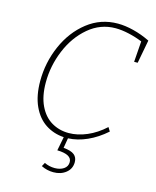

<svg xmlns="http://www.w3.org/2000/svg" viewBox="-132 -790 894 1097"><g transform="rotate(15 314.5 -242.0)"><path d="M620 -651 594 -513H573L582 -636Q543 -652 500.5 -661.5Q458 -671 422 -671Q333 -671 263 -612Q193 -553 154.5 -460Q116 -367 116 -269Q116 -188 142.5 -132.5Q169 -77 214.5 -50Q260 -23 316 -23Q369 -23 424 -46.5Q479 -70 528 -115L542 -92Q490 -46 433 -20.5Q376 5 321 7L311 66Q356 70 375 85.5Q394 101 394 129Q394 168 364 192Q334 216 290 216Q252 216 218 199L230 177Q259 191 291 191Q323 191 344.5 176.5Q366 162 366 136Q366 91 280 89L296 7Q235 3 187 -28.5Q139 -60 111 -121Q83 -182 83 -269Q83 -378 126.5 -477.5Q170 -577 248.5 -638.5Q327 -700 428 -700Q471 -700 521 -687.5Q571 -675 620 -651Z"/></g></svg>

Font: Bitter Pro ExtraLight
Style: Italic
Weight: 275
Italic angle: -9°
Designer: Sol Matas, and Bitter project Authors
Foundry: Sol Matas
Version: Version 1.010